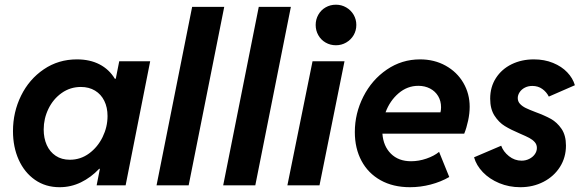

<svg xmlns="http://www.w3.org/2000/svg" viewBox="-20 -781 2456 809"><path d="M34.7 -228.5Q34.7 -308.6 68.8 -377.9Q103 -447.3 164.6 -489Q226.1 -530.8 304.2 -530.8Q358.9 -530.8 399.4 -509.8Q439.9 -488.8 463.9 -449.2H467.8L482.4 -522.9H612.8L509.3 0H387.2L400.9 -69.8H397.9Q363.3 -33.2 321 -12.7Q278.8 7.8 231 7.8Q171.9 7.8 127.4 -23.2Q83 -54.2 58.8 -107.9Q34.7 -161.6 34.7 -228.5ZM433.1 -292Q433.1 -328.6 419.4 -356.2Q405.8 -383.8 380.4 -399.2Q355 -414.6 320.8 -414.6Q275.9 -414.6 240 -389.2Q204.1 -363.8 184.1 -322.5Q164.1 -281.2 164.1 -235.4Q164.1 -198.7 177 -169.9Q189.9 -141.1 214.8 -124.5Q239.7 -107.9 274.4 -107.9Q319.3 -107.9 355.5 -134.5Q391.6 -161.1 412.4 -203.6Q433.1 -246.1 433.1 -292Z M789.6 -752H924.8L774.9 0H639.6Z M1070.3 -752H1205.6L1055.7 0H920.4Z M1296.9 -522.9H1431.6L1326.2 0H1190.9ZM1310.1 -675.8Q1310.1 -699.2 1321.3 -719Q1332.5 -738.8 1352.1 -750Q1371.6 -761.2 1395.5 -761.2Q1418.9 -761.2 1438.7 -749.8Q1458.5 -738.3 1470 -718.8Q1481.4 -699.2 1481.4 -675.8Q1481.4 -652.3 1470 -632.8Q1458.5 -613.3 1438.7 -601.8Q1418.9 -590.3 1395.5 -590.3Q1371.6 -590.3 1352.1 -601.6Q1332.5 -612.8 1321.3 -632.6Q1310.1 -652.3 1310.1 -675.8Z M1475.1 -224.6Q1475.1 -303.2 1511 -374Q1546.9 -444.8 1609.9 -487.8Q1672.9 -530.8 1750 -530.8Q1810.1 -530.8 1857.9 -504.2Q1905.8 -477.5 1932.4 -431.9Q1959 -386.2 1959 -331.1Q1959 -303.2 1952.4 -272.5Q1945.8 -241.7 1936 -217.8H1591.3Q1595.2 -165 1627.2 -133.3Q1659.2 -101.6 1711.9 -101.6Q1744.6 -101.6 1777.1 -112.8Q1809.6 -124 1830.1 -141.1L1873 -35.2Q1837.4 -14.6 1794.4 -3.4Q1751.5 7.8 1707.5 7.8Q1636.2 7.8 1583.7 -21.5Q1531.2 -50.8 1503.2 -103.3Q1475.1 -155.8 1475.1 -224.6ZM1835.9 -307.6Q1838.4 -317.4 1838.4 -329.1Q1838.4 -355.5 1826.2 -376Q1814 -396.5 1792 -408Q1770 -419.4 1742.7 -419.4Q1696.3 -419.4 1659.4 -387.9Q1622.6 -356.4 1604.5 -307.6Z M1977.5 -118.2 2091.8 -167Q2100.6 -142.1 2124.5 -123Q2148.4 -104 2177.7 -104Q2195.3 -104 2210.2 -111.6Q2225.1 -119.1 2233.6 -131.3Q2242.2 -143.6 2242.2 -157.7Q2242.2 -171.9 2233.2 -182.1Q2224.1 -192.4 2210.4 -199.7Q2196.8 -207 2171.4 -217.8Q2132.3 -234.4 2107.2 -249.8Q2082 -265.1 2063.7 -293.5Q2045.4 -321.8 2045.4 -365.2Q2045.4 -414.6 2069.6 -452.1Q2093.8 -489.7 2135.7 -510.3Q2177.7 -530.8 2229.5 -530.8Q2273.9 -530.8 2310.3 -515.9Q2346.7 -501 2370.1 -476.3Q2393.6 -451.7 2402.3 -421.9L2292.5 -374Q2282.7 -393.6 2264.9 -406.2Q2247.1 -418.9 2223.1 -418.9Q2205.1 -418.9 2191.2 -411.6Q2177.2 -404.3 2169.4 -392.3Q2161.6 -380.4 2161.6 -367.7Q2161.6 -353.5 2171.1 -343.3Q2180.7 -333 2195.3 -325.9Q2210 -318.8 2235.4 -309.1Q2275.4 -294.4 2301.3 -280Q2327.1 -265.6 2345.9 -238.3Q2364.7 -210.9 2364.7 -167.5Q2364.7 -117.7 2339.4 -77.6Q2314 -37.6 2270 -14.9Q2226.1 7.8 2172.4 7.8Q2125 7.8 2083.7 -9.3Q2042.5 -26.4 2014.6 -55.4Q1986.8 -84.5 1977.5 -118.2Z"/></svg>

Font: Reddit Sans Chocolate
Style: Bold Italic
Weight: 700
Italic angle: -11.25°
Designer: Stephen Hutchings
Version: Version 1.013